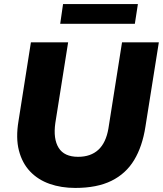

<svg xmlns="http://www.w3.org/2000/svg" viewBox="-20 -913 801 944"><path d="M350 11Q281 11 224 -9Q167 -29 128 -70Q89 -111 73 -173Q57 -235 71 -318L132 -705H315L252 -308Q241 -230 268.5 -186Q296 -142 364 -142Q426 -142 463.5 -176.5Q501 -211 513 -281L580 -705H761L695 -290Q680 -193 639.5 -126Q599 -59 528 -24Q457 11 350 11ZM276 -796 290 -893H658L643 -796Z"/></svg>

Font: Nunito Sans 12pt ExtraLight 12pt Black
Style: Italic
Weight: 900
Italic angle: -9°
Version: Version 3.101;gftools[0.9.27]